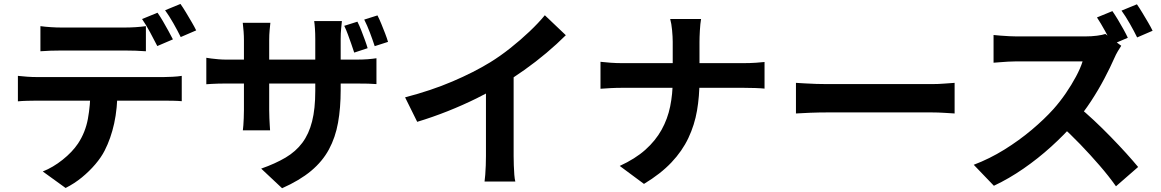

<svg xmlns="http://www.w3.org/2000/svg" viewBox="-20 -889 5970 987"><path d="M187.8 -754.6Q212.3 -751.2 241.1 -749.4Q270 -747.5 294.6 -747.5Q313.7 -747.5 347.1 -747.5Q380.4 -747.5 420.4 -747.5Q460.4 -747.5 499.9 -747.5Q539.4 -747.5 572 -747.5Q604.6 -747.5 622.1 -747.5Q647.7 -747.5 675.9 -749.2Q704.2 -751 730 -754.6V-625.5Q704 -627.5 676.2 -628.4Q648.5 -629.3 622.1 -629.3Q604.6 -629.3 572 -629.3Q539.4 -629.3 499.9 -629.3Q460.4 -629.3 420.5 -629.3Q380.7 -629.3 347.3 -629.3Q313.9 -629.3 295 -629.3Q269.4 -629.3 240.1 -628.4Q210.8 -627.5 187.8 -625.5ZM72 -499Q94.2 -496.4 119.6 -494.7Q145 -492.9 168 -492.9Q181.3 -492.9 220.2 -492.9Q259.1 -492.9 314.3 -492.9Q369.5 -492.9 432.9 -492.9Q496.2 -492.9 559.5 -492.9Q622.9 -492.9 678 -492.9Q733.1 -492.9 771.7 -492.9Q810.4 -492.9 822.8 -492.9Q838.8 -492.9 866.6 -494.3Q894.4 -495.7 914.3 -499V-368.8Q895.6 -370.6 869.9 -371.1Q844.2 -371.6 822.8 -371.6Q810.4 -371.6 771.7 -371.6Q733.1 -371.6 678 -371.6Q622.9 -371.6 559.5 -371.6Q496.2 -371.6 432.9 -371.6Q369.5 -371.6 314.3 -371.6Q259.1 -371.6 220.2 -371.6Q181.3 -371.6 168 -371.6Q145.8 -371.6 119.3 -370.8Q92.8 -370.1 72 -368.1ZM583.9 -429.5Q583.9 -331.7 566.9 -254.4Q549.9 -177.2 518 -114.9Q500.6 -80.6 470.2 -44.8Q439.8 -9 401 22.9Q362.1 54.8 317.2 77.3L199.9 -7.5Q252.7 -28.5 302 -67.8Q351.3 -107 381 -151Q419 -208.3 431.9 -278.4Q444.7 -348.4 445 -428.7ZM789.6 -823.6Q802.6 -805.8 817.2 -780.7Q831.8 -755.5 845.6 -730.5Q859.5 -705.5 868.9 -686.6L788.6 -652.3Q773.1 -683.1 751.7 -722.7Q730.3 -762.3 710.3 -791.1ZM907.7 -868.8Q921 -850 936.2 -824.7Q951.4 -799.4 965.7 -774.9Q980.1 -750.4 988.5 -732.8L909 -698.5Q893.6 -730.1 871.4 -769.2Q849.1 -808.3 828.7 -836.3Z M1817.3 -777.6Q1827.1 -758.5 1836.8 -733.8Q1846.4 -709.1 1855.3 -684.9Q1864.2 -660.8 1869.9 -641.3L1800.9 -618.6Q1793.9 -640.4 1785.5 -664.2Q1777.1 -687.9 1768.3 -712Q1759.6 -736 1749.6 -756.2ZM1920.4 -809.8Q1930.4 -790.4 1940.4 -765.9Q1950.5 -741.4 1959.7 -717.4Q1969 -693.3 1974.7 -673.7L1906.2 -651.7Q1895.6 -684.2 1881.6 -721.3Q1867.6 -758.4 1852.4 -788.3ZM1731.3 -426.6Q1731.3 -333.6 1717.7 -258.1Q1704.2 -182.6 1671 -121.1Q1637.9 -59.6 1579.2 -10.5Q1520.4 38.5 1430.1 78.6L1322.7 -22.2Q1395.3 -47.7 1447.9 -78.8Q1500.6 -110 1534.3 -155.2Q1568 -200.3 1584.3 -264.9Q1600.7 -329.4 1600.7 -421.7V-687.7Q1600.7 -718.3 1599 -742Q1597.4 -765.7 1595.1 -780.6H1737.6Q1736.1 -765.7 1733.7 -742Q1731.3 -718.3 1731.3 -687.7ZM1369.9 -771.9Q1368.4 -757.8 1366.1 -734.4Q1363.8 -711 1363.8 -681.2V-323.9Q1363.8 -302.1 1364.8 -281.4Q1365.8 -260.7 1366.7 -245Q1367.6 -229.2 1368.4 -219.1H1228.4Q1230 -229.2 1231 -244.8Q1232 -260.5 1233 -281.2Q1234 -301.9 1234 -323.9V-681.8Q1234 -703.7 1232.3 -726.4Q1230.6 -749.2 1227.9 -771.9ZM1040.6 -592Q1050 -590.4 1065.9 -588.2Q1081.8 -586.1 1103 -584.3Q1124.2 -582.5 1149 -582.5H1804.7Q1845 -582.5 1870 -584.5Q1894.9 -586.5 1915.2 -589.6V-456.7Q1898.8 -458.2 1871.9 -459Q1845 -459.7 1805.5 -459.7H1149Q1124 -459.7 1103.6 -459.2Q1083.3 -458.7 1067.8 -457.7Q1052.3 -456.7 1040.6 -455.9Z M2062.4 -388.6Q2196.8 -423.6 2306.2 -470.4Q2415.6 -517.1 2499.2 -568.3Q2550.9 -600 2603.2 -641.5Q2655.6 -682.9 2702.1 -727.1Q2748.7 -771.3 2780.8 -810.6L2888.7 -708Q2843.2 -662.7 2788.8 -616.8Q2734.4 -571 2675.4 -529.2Q2616.5 -487.4 2557.7 -451.8Q2500.8 -418.5 2430.4 -383.6Q2360.1 -348.8 2281.8 -317.6Q2203.5 -286.5 2124.7 -262.7ZM2478.1 -503.5 2620.4 -537.1V-86.8Q2620.4 -64.8 2621.3 -39Q2622.2 -13.1 2623.9 9.4Q2625.7 31.8 2629.1 44.3H2470.9Q2472.7 31.8 2474.5 9.4Q2476.3 -13.1 2477.2 -39Q2478.1 -64.8 2478.1 -86.8Z M3438.2 -674.2Q3438.2 -699.1 3435 -733.5Q3431.8 -767.9 3425.2 -791.3H3583.9Q3579.8 -767.9 3577.8 -732.4Q3575.8 -696.8 3575.8 -673.4Q3575.8 -645.2 3575.8 -612.2Q3575.8 -579.2 3575.8 -544.3Q3575.8 -509.4 3575.8 -476Q3575.8 -394.3 3563.1 -320.4Q3550.4 -246.5 3518.7 -179.5Q3487.1 -112.6 3431.6 -54Q3376.2 4.6 3290.4 56.4L3165.8 -36Q3245.2 -72.4 3297.6 -119.1Q3349.9 -165.8 3381 -221.9Q3412.1 -277.9 3425.1 -341.9Q3438.2 -405.8 3438.2 -476Q3438.2 -509.2 3438.2 -544.5Q3438.2 -579.7 3438.2 -613.3Q3438.2 -646.8 3438.2 -674.2ZM3066.9 -571.3Q3089.8 -568.7 3119.1 -566.5Q3148.4 -564.4 3178.4 -564.4Q3190.5 -564.4 3227.1 -564.4Q3263.6 -564.4 3315.8 -564.4Q3367.9 -564.4 3427.9 -564.4Q3487.9 -564.4 3548.2 -564.4Q3608.6 -564.4 3660.9 -564.4Q3713.2 -564.4 3750.3 -564.4Q3787.5 -564.4 3800.9 -564.4Q3835.6 -564.4 3865.1 -566.4Q3894.6 -568.5 3910.2 -570.3V-433.5Q3894.6 -435.3 3862.4 -436.5Q3830.2 -437.6 3799.9 -437.6Q3786.5 -437.6 3749.7 -437.6Q3713 -437.6 3660.7 -437.6Q3608.4 -437.6 3548.5 -437.6Q3488.6 -437.6 3428.7 -437.6Q3368.7 -437.6 3317 -437.6Q3265.4 -437.6 3229.2 -437.6Q3193.1 -437.6 3181.7 -437.6Q3149.1 -437.6 3119.8 -436.1Q3090.5 -434.5 3066.9 -432.7Z M4071.7 -463.1Q4090 -462.1 4118 -460.3Q4146.1 -458.5 4176.7 -457.6Q4207.3 -456.7 4232.6 -456.7Q4258.1 -456.7 4294.9 -456.7Q4331.6 -456.7 4375.3 -456.7Q4418.9 -456.7 4465.6 -456.7Q4512.3 -456.7 4558.1 -456.7Q4603.8 -456.7 4645 -456.7Q4686.2 -456.7 4718.4 -456.7Q4750.5 -456.7 4769.8 -456.7Q4805.1 -456.7 4836.2 -459.4Q4867.3 -462.1 4887.3 -463.1V-305.7Q4869.6 -306.7 4835.7 -308.9Q4801.9 -311.1 4770 -311.1Q4750.8 -311.1 4718.1 -311.1Q4685.4 -311.1 4644.4 -311.1Q4603.3 -311.1 4557.5 -311.1Q4511.8 -311.1 4465.1 -311.1Q4418.4 -311.1 4374.7 -311.1Q4331 -311.1 4294.3 -311.1Q4257.6 -311.1 4232.6 -311.1Q4190.3 -311.1 4145.2 -309.4Q4100.1 -307.7 4071.7 -305.7Z M5698.4 -831.9Q5711.4 -813.3 5726.8 -787.8Q5742.2 -762.2 5756 -737.2Q5769.8 -712.2 5777.7 -694.9L5697.5 -660.6Q5681.9 -691.4 5660.5 -730.2Q5639.1 -769 5619.1 -799.4ZM5824.4 -866.9Q5837.6 -848.1 5852.8 -822.8Q5868 -797.5 5882.4 -773Q5896.7 -748.5 5905.1 -730.9L5825.6 -696.6Q5810.2 -728.3 5788 -767.3Q5765.8 -806.4 5745.3 -834.4ZM5743.9 -653.7Q5737.7 -645 5726.6 -626.1Q5715.5 -607.2 5708.8 -591.2Q5688.2 -544.1 5657.6 -485.9Q5627 -427.6 5588.6 -368.9Q5550.2 -310.3 5507.1 -260.2Q5451.3 -196.3 5383.8 -135.2Q5316.3 -74 5241.7 -22.4Q5167.1 29.3 5089.2 66L4985.6 -41.9Q5066.6 -72.5 5142.8 -119.7Q5218.9 -167 5284 -221.8Q5349.1 -276.7 5395.7 -328.6Q5429.2 -366.2 5458.8 -409.4Q5488.4 -452.6 5511.3 -495.4Q5534.3 -538.2 5545.2 -573.5Q5535.1 -573.5 5509 -573.5Q5482.9 -573.5 5448.3 -573.5Q5413.6 -573.5 5376 -573.5Q5338.3 -573.5 5303.6 -573.5Q5269 -573.5 5242.9 -573.5Q5216.7 -573.5 5205.8 -573.5Q5185.4 -573.5 5162 -572.1Q5138.6 -570.7 5118.5 -569Q5098.4 -567.4 5087.5 -566.6V-709.1Q5101.5 -707.6 5123.8 -705.8Q5146.1 -704 5168.8 -702.9Q5191.4 -701.8 5205.8 -701.8Q5219.1 -701.8 5246.8 -701.8Q5274.6 -701.8 5310.6 -701.8Q5346.7 -701.8 5385.2 -701.8Q5423.8 -701.8 5459.2 -701.8Q5494.5 -701.8 5521 -701.8Q5547.4 -701.8 5558.5 -701.8Q5591.7 -701.8 5619.4 -705.5Q5647.2 -709.2 5662.2 -714.4ZM5520.1 -343.1Q5559.2 -311.8 5603 -270.8Q5646.8 -229.8 5689.7 -185.7Q5732.7 -141.6 5769.4 -101.1Q5806 -60.5 5830.7 -30.6L5716.8 68.6Q5680.2 16.8 5632.8 -38Q5585.4 -92.9 5532.8 -147.5Q5480.2 -202.2 5426 -250.5Z"/></svg>

Font: Noto Sans TC Thin
Style: Regular
Weight: 100
Designer: Ryoko NISHIZUKA 西塚涼子 (kana, bopomofo & ideographs); Paul D. Hunt (Latin, Greek & Cyrillic); Sandoll Communications 산돌커뮤니
Foundry: Adobe
Version: Version 2.004-H2;hotconv 1.0.118;makeotfexe 2.5.65603